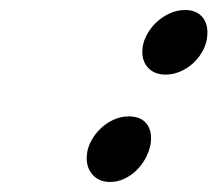

<svg xmlns="http://www.w3.org/2000/svg" viewBox="-20 -358 438 386"><path d="M282.7 -67.9Q279.8 -52.7 272.2 -39.1Q264.6 -25.4 253.7 -14.9Q242.7 -4.4 229.2 1.7Q215.8 7.8 201.2 7.8Q179.7 7.8 167 -5.9Q154.3 -19.5 154.3 -40Q154.3 -56.2 161.6 -71.3Q168.9 -86.4 180.7 -98.1Q192.4 -109.9 207.5 -116.9Q222.7 -124 238.8 -124Q260.7 -124 272.2 -112.1Q283.7 -100.1 283.7 -80.1Q283.7 -77.1 283.4 -74Q283.2 -70.8 282.7 -67.9ZM396 -279.8Q393.6 -265.6 385.7 -252.4Q377.9 -239.3 366.7 -229.5Q355.5 -219.7 341.6 -213.9Q327.6 -208 313 -208Q291.5 -208 278.8 -220.7Q266.1 -233.4 266.1 -253.9Q266.1 -270 273.7 -285.2Q281.2 -300.3 293.2 -312Q305.2 -323.7 320.6 -330.8Q335.9 -337.9 352.1 -337.9Q373 -337.9 385 -325.7Q397 -313.5 397 -292.5Q397 -289.6 396.7 -286.4Q396.5 -283.2 396 -279.8Z"/></svg>

Font: Damion
Style: Regular
Weight: 400
Foundry: vernon adams
Version: Version 1.000